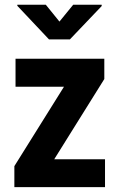

<svg xmlns="http://www.w3.org/2000/svg" viewBox="-20 -770 493 790"><path d="M203.1 -114.7H412.1V0H39.1V-86.4L243.2 -413.1H43.9V-528.3H409.2V-444.8ZM224.6 -681.2 281.2 -750.5H398.4V-745.1L267.6 -607.9H181.6L51.3 -746.1V-750.5H168.5Z"/></svg>

Font: Roboto Condensed
Style: Bold
Weight: 700
Designer: Google
Version: Version 2.134; 2016